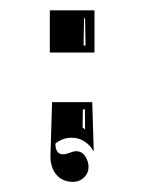

<svg xmlns="http://www.w3.org/2000/svg" viewBox="-20 -495 284 378"><path d="M78.1 -391.6V-474.6H166V-391.6ZM79.3 -187.3 82.5 -293.9H161.6L164.6 -196.5Q158.2 -208.7 146.6 -216.3Q135 -223.9 121.1 -223.9Q103 -223.9 89.1 -212.2Q89.1 -191.4 104.2 -191.2Q109.4 -191.2 117.1 -194.2Q124.8 -197.3 129.9 -197.3Q141.4 -197.3 147.8 -187.3Q154.3 -177.2 154.3 -166.3Q154.3 -154.1 145.4 -145.5Q136.5 -137 124 -137Q103 -137 91.2 -150.9Q79.3 -164.8 79.3 -187.3ZM142.6 -244.1 147.5 -240.2 147.2 -279.8H143.1ZM144.5 -405.3H148.4L147.5 -459H145.5Z"/></svg>

Font: AgreloyInT3
Style: Medium
Weight: 400
Designer: gluk
Foundry: gluk
Version: Version 0.27